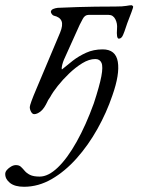

<svg xmlns="http://www.w3.org/2000/svg" viewBox="-114 -425 545 735"><path d="M-22 290Q-57 290 -75.5 275.5Q-94 261 -94 241Q-94 233 -87.5 225.5Q-81 218 -71.5 212.5Q-62 207 -53 207Q-41 207 -34 213.5Q-27 220 -19.5 229Q-12 238 1 244.5Q14 251 38 251Q71 251 107.5 216Q144 181 179.5 117.5Q215 54 245 -29Q267 -96 274 -133Q281 -170 274.5 -184.5Q268 -199 251 -199Q227 -199 201 -183Q175 -167 150.5 -143.5Q126 -120 107 -96Q88 -72 79 -55Q77 -51 73.5 -46.5Q70 -42 68 -37Q55 -9 41.5 1.5Q28 12 17 12Q10 12 5 3Q0 -6 0 -15Q0 -20 6.5 -38Q13 -56 25 -84L116 -300Q128 -329 121.5 -344.5Q115 -360 92 -365Q88 -366 84 -371.5Q80 -377 81 -382Q83 -388 90.5 -391Q98 -394 107 -395Q150 -397 184 -398Q218 -399 251.5 -399.5Q285 -400 327 -400Q356 -400 369.5 -402.5Q383 -405 390 -405Q391 -405 394 -402.5Q397 -400 395 -395Q391 -382 381.5 -358Q372 -334 367 -318Q363 -305 357 -291Q351 -277 341 -277Q331 -277 334 -315Q336 -335 327.5 -351.5Q319 -368 302 -368H225Q211 -368 203 -353Q195 -338 191 -330L131 -197Q127 -188 124 -176Q121 -164 123 -159Q142 -175 164.5 -192.5Q187 -210 215.5 -223Q244 -236 279 -236Q329 -236 337 -188.5Q345 -141 316 -59Q294 6 259 68.5Q224 131 179.5 181Q135 231 84 260.5Q33 290 -22 290Z"/></svg>

Font: EB Garamond
Style: Italic
Weight: 400
Italic angle: -17.2°
Designer: Georg Duffner and Octavio Pardo
Foundry: Georg Duffner
Version: Version 1.001